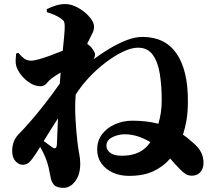

<svg xmlns="http://www.w3.org/2000/svg" viewBox="-20 -845 1040 931"><path d="M571.8 -89.8Q666 -89.8 709 -155.8Q682.1 -172.4 650.6 -183.1Q619.1 -193.8 584 -193.8Q553.2 -193.8 524.7 -179.7Q496.1 -165.5 496.1 -138.2Q496.1 -118.7 514.2 -104.2Q532.2 -89.8 571.8 -89.8ZM229 -133.8Q254.4 -113.3 255.9 -146Q256.8 -166 258.1 -199Q259.3 -231.9 261.2 -271Q243.7 -244.1 226.8 -217.3Q210 -190.4 191.9 -161.1Q203.1 -152.8 213.4 -145.3Q223.6 -137.7 229 -133.8ZM207 -786.1V-800.8Q230.5 -812 251.7 -818.6Q272.9 -825.2 296.9 -825.2Q320.3 -825.2 344.7 -814.2Q369.1 -803.2 389.9 -786.1Q410.6 -769 423.3 -750.5Q436 -731.9 436 -715.8Q436 -698.2 427.5 -682.6Q418.9 -667 409.2 -646Q407.7 -643.1 406 -639.4Q404.3 -635.7 402.8 -631.8Q418.9 -622.1 429.9 -605.7Q440.9 -589.4 440.9 -581.1Q440.9 -569.8 433.1 -557.1Q467.8 -583 509.3 -608.2Q550.8 -633.3 592.5 -649.7Q634.3 -666 670.9 -666Q779.8 -666 835.4 -586.2Q891.1 -506.3 891.1 -356.9Q891.1 -300.8 884.3 -261.7Q877.4 -222.7 867.2 -191.9Q884.8 -180.2 898.9 -167.7Q913.1 -155.3 924.8 -145Q943.8 -127.9 955.3 -106Q966.8 -84 966.8 -54.2Q966.8 -28.3 951.9 -10.7Q937 6.8 910.2 6.8Q892.1 6.8 879.4 -1.5Q866.7 -9.8 850.1 -26.9Q840.8 -36.1 829.6 -48.8Q818.4 -61.5 805.2 -76.2Q773.4 -38.6 725.1 -15.4Q676.8 7.8 605 7.8Q562.5 7.8 527.6 -7.8Q492.7 -23.4 471.9 -52.2Q451.2 -81.1 451.2 -120.1Q451.2 -163.1 475.3 -194.6Q499.5 -226.1 538.6 -242.9Q577.6 -259.8 622.1 -259.8Q658.7 -259.8 689.9 -255.9Q721.2 -252 748 -245.1Q755.4 -269.5 759.8 -298.1Q764.2 -326.7 764.2 -358.9Q764.2 -429.2 754.9 -487.1Q745.6 -544.9 720.7 -579.3Q695.8 -613.8 648.9 -613.8Q617.7 -613.8 576.9 -594.5Q536.1 -575.2 493.2 -542.7Q450.2 -510.3 411.9 -469.5Q373.5 -428.7 347.2 -386.2L346.2 -373Q342.8 -326.7 346.2 -267.3Q349.6 -208 355 -161.1Q358.9 -125 364 -100.1Q369.1 -75.2 369.1 -51.8Q369.1 2 344.7 33.9Q320.3 65.9 288.1 65.9Q254.9 65.9 241.7 51Q228.5 36.1 225.1 13.2Q221.2 -8.8 216.1 -31.5Q210.9 -54.2 201.2 -79.1Q195.8 -92.3 189.2 -106Q182.6 -119.6 174.8 -132.8L161.1 -110.8Q145 -85.4 129.6 -66.2Q114.3 -46.9 91.8 -45.9Q72.3 -45.4 55.7 -62.7Q39.1 -80.1 39.1 -112.8Q39.1 -163.1 71.8 -195.8Q96.2 -220.2 129.4 -258.5Q162.6 -296.9 199.2 -343.8Q235.8 -390.6 270 -439.9Q270.5 -452.6 272 -466.1Q273.4 -479.5 273.9 -493.2Q260.7 -485.4 249.8 -478.5Q238.8 -471.7 232.9 -466.8Q217.8 -455.6 206.3 -441.2Q194.8 -426.8 176.8 -426.8Q150.9 -426.8 126.5 -441.9Q102.1 -457 84 -479.5Q65.9 -502 59.1 -523.9Q55.2 -536.6 55.9 -553Q56.6 -569.3 58.1 -585L68.8 -588.9Q82.5 -572.3 96.9 -561.5Q111.3 -550.8 130.9 -550.8Q145 -550.8 170.4 -558.1Q195.8 -565.4 225.8 -576.4Q255.9 -587.4 284.2 -599.1Q288.6 -638.7 291.3 -670.4Q293.9 -702.1 293.9 -716.8Q293.9 -732.9 290.3 -740.5Q286.6 -748 272.9 -756.8Q261.7 -764.6 245.6 -772Q229.5 -779.3 207 -786.1Z"/></svg>

Font: Source Han Serif JP Heavy
Style: Regular
Weight: 900
Designer: Ryoko NISHIZUKA  (kana & ideographs); Frank Grießhammer (Latin, Greek & Cyrillic); Wenlong ZHANG  (bopomofo); Sandoll Co
Foundry: Adobe Systems Incorporated
Version: Version 1.001;PS 1.001;hotconv 16.6.54;makeotf.lib2.5.65590